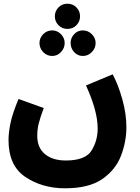

<svg xmlns="http://www.w3.org/2000/svg" viewBox="-20 -785 754 1036"><path d="M26 -29Q26 109 117 170Q208 231 331 231Q460 231 532 181Q604 131 633 55Q662 -21 662 -98Q662 -171 640 -249.5Q618 -328 588 -384L444 -324Q507 -186 507 -92Q507 -25 473.5 28Q440 81 335 81Q264 81 222.5 46.5Q181 12 181 -52Q181 -86 188.5 -117Q196 -148 216 -202L80 -251Q46 -169 36 -118Q26 -67 26 -29ZM344 -629Q373 -629 392.5 -649Q412 -669 412 -697Q412 -725 392.5 -745Q373 -765 344 -765Q315 -765 295.5 -745Q276 -725 276 -697Q276 -669 295.5 -649Q315 -629 344 -629ZM262 -483Q289 -483 309 -504Q329 -525 329 -553Q329 -580 309 -600.5Q289 -621 262 -621Q233 -621 213 -600.5Q193 -580 193 -553Q193 -525 213 -504Q233 -483 262 -483ZM427 -483Q455 -483 475.5 -504Q496 -525 496 -553Q496 -580 475.5 -600.5Q455 -621 427 -621Q399 -621 380 -600.5Q361 -580 361 -553Q361 -525 380 -504Q399 -483 427 -483Z"/></svg>

Font: Noto Sans Arabic SemiCondensed Extra
Style: Regular
Weight: 800
Width: 4
Designer: Nadine Chahine - Monotype Design Team
Foundry: Monotype Imaging Inc.
Version: Version 1.902